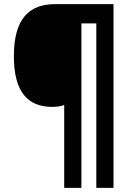

<svg xmlns="http://www.w3.org/2000/svg" viewBox="-20 -780 636 927"><path d="M528 127V-760H246C122 -760 47 -691 47 -509C47 -333 116 -264 232 -264C256 -264 273 -267 290 -273V127H373V-667H445V127Z"/></svg>

Font: Noto Sans Thai SemCond ExtBd
Style: Regular
Weight: 800
Width: 4
Designer: Monotype Design Team
Foundry: Monotype Imaging Inc.
Version: Version 2.002